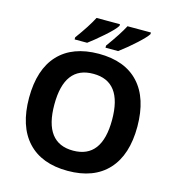

<svg xmlns="http://www.w3.org/2000/svg" viewBox="-133 -1042 1061 1164"><g transform="rotate(15 398.0 -460.5)"><path d="M397.9 -599.1Q216.8 -599.6 216.8 -358.4Q216.8 -117.2 397.9 -117.2Q579.1 -117.2 579.1 -358.4Q579.1 -599.6 397.9 -599.1ZM737.8 -358.4Q737.8 -180.7 649.9 -85.4Q562 9.8 397.9 9.8Q233.9 9.8 146 -85.4Q58.1 -180.7 58.1 -358.9Q58.6 -537.1 146.5 -630.9Q234.4 -724.6 398.9 -725.1Q563.5 -725.1 650.4 -630.4Q737.3 -536.1 737.8 -358.4ZM427.2 -771V-784.2Q495.1 -877.9 522.5 -931.2H669.4V-920.9Q657.2 -900.4 608.4 -855.5Q559.6 -810.5 506.3 -771ZM475.1 -931.2V-920.9Q459.5 -895 403.8 -846.2Q348.1 -797.4 312 -771H233.4V-784.2Q298.8 -873.5 328.1 -931.2Z"/></g></svg>

Font: OpenSans-Bold
Style: Bold
Weight: 700
Foundry: Ascender Corporation
Version: Version 1.10